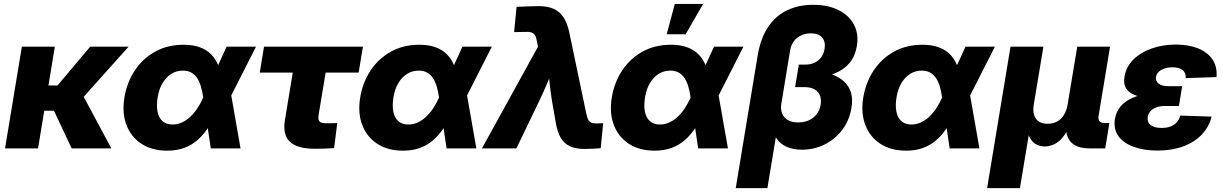

<svg xmlns="http://www.w3.org/2000/svg" viewBox="-20 -762 6282 986"><path d="M261.7 -522.5 175.3 0H5.9L92.3 -522.5ZM640.6 -522.5 345.7 -193.4H179.7L189.5 -323.2H275.4L443.4 -522.5ZM348.1 0 252.9 -202.1 401.9 -279.8 551.8 0Z M838.9 11.7Q760.7 11.7 706.8 -23.4Q652.8 -58.6 629.4 -120.1Q606 -181.6 618.7 -260.3Q631.8 -339.8 672.9 -401.1Q713.9 -462.4 777.6 -497.3Q841.3 -532.2 922.9 -532.2Q971.7 -532.2 1006.8 -519Q1042 -505.9 1064.9 -482.2Q1087.9 -458.5 1100.8 -426.3Q1113.8 -394 1118.7 -356H1149.9L1166 -280.8L1215.3 0H1062.5L1023.4 -262.2Q1019 -294.4 1011.2 -319.8Q1003.4 -345.2 991.2 -362.8Q979 -380.4 961.2 -389.9Q943.4 -399.4 919.4 -399.4Q886.2 -399.4 859.6 -382.6Q833 -365.7 814.7 -335.2Q796.4 -304.7 789.6 -262.2Q782.7 -219.2 789.1 -188Q795.4 -156.7 814.9 -139.6Q834.5 -122.6 866.2 -122.6Q891.1 -122.6 913.8 -132.8Q936.5 -143.1 956.3 -161.4Q976.1 -179.7 992.9 -204.8Q1009.8 -230 1022.9 -259.3L1144 -522.5H1294.9L1161.1 -259.3L1117.7 -172.4H1085.9Q1066.4 -131.8 1043 -97.9Q1019.5 -64 990.5 -39.6Q961.4 -15.1 924.1 -1.7Q886.7 11.7 838.9 11.7Z M1597.7 2Q1505.9 2 1468.3 -34.4Q1430.7 -70.8 1443.4 -146.5L1483.4 -389.2H1314L1335.9 -522.5H1843.8L1821.8 -389.2H1652.3L1616.2 -171.9Q1612.3 -147.9 1620.6 -138.4Q1628.9 -128.9 1655.8 -128.9Q1669.4 -128.9 1684.3 -129.2Q1699.2 -129.4 1711.9 -129.9L1695.8 -1.5Q1670.4 0.5 1646 1.2Q1621.6 2 1597.7 2Z M2049.8 11.7Q1971.7 11.7 1917.7 -23.4Q1863.8 -58.6 1840.3 -120.1Q1816.9 -181.6 1829.6 -260.3Q1842.8 -339.8 1883.8 -401.1Q1924.8 -462.4 1988.5 -497.3Q2052.2 -532.2 2133.8 -532.2Q2182.6 -532.2 2217.8 -519Q2252.9 -505.9 2275.9 -482.2Q2298.8 -458.5 2311.8 -426.3Q2324.7 -394 2329.6 -356H2360.8L2377 -280.8L2426.3 0H2273.4L2234.4 -262.2Q2230 -294.4 2222.2 -319.8Q2214.4 -345.2 2202.1 -362.8Q2189.9 -380.4 2172.1 -389.9Q2154.3 -399.4 2130.4 -399.4Q2097.2 -399.4 2070.6 -382.6Q2043.9 -365.7 2025.6 -335.2Q2007.3 -304.7 2000.5 -262.2Q1993.7 -219.2 2000 -188Q2006.3 -156.7 2025.9 -139.6Q2045.4 -122.6 2077.1 -122.6Q2102.1 -122.6 2124.8 -132.8Q2147.5 -143.1 2167.2 -161.4Q2187 -179.7 2203.9 -204.8Q2220.7 -230 2233.9 -259.3L2355 -522.5H2505.9L2372.1 -259.3L2328.6 -172.4H2296.9Q2277.3 -131.8 2253.9 -97.9Q2230.5 -64 2201.4 -39.6Q2172.4 -15.1 2135 -1.7Q2097.7 11.7 2049.8 11.7Z M2455.1 0 2742.7 -522 2737.3 -549.3Q2734.4 -569.3 2727.5 -580.6Q2720.7 -591.8 2708 -595.7Q2695.3 -599.6 2674.8 -598.1L2620.1 -597.2L2632.8 -726.6Q2659.2 -728 2688.7 -729.2Q2718.3 -730.5 2747.1 -730.5Q2792 -730.5 2823.2 -716.6Q2854.5 -702.6 2874 -672.9Q2893.6 -643.1 2903.8 -594.2L2990.7 -179.2Q2994.6 -159.2 3000.7 -147.7Q3006.8 -136.2 3017.6 -131.6Q3028.3 -127 3046.9 -128.4L3077.6 -129.4L3064.9 -1Q3045.9 0.5 3024.4 1.7Q3002.9 2.9 2981.4 2.9Q2937.5 2.9 2907.5 -10.7Q2877.4 -24.4 2859.6 -54.2Q2841.8 -84 2834 -133.3L2814.5 -244.1Q2806.6 -293.9 2801.5 -344.5Q2796.4 -395 2792.5 -447.3H2837.4Q2815.4 -395 2794.4 -344.5Q2773.4 -293.9 2749.5 -244.1L2631.8 0Z M3341.8 11.7Q3263.7 11.7 3209.7 -23.4Q3155.8 -58.6 3132.3 -120.1Q3108.9 -181.6 3121.6 -260.3Q3134.8 -339.8 3175.8 -401.1Q3216.8 -462.4 3280.5 -497.3Q3344.2 -532.2 3425.8 -532.2Q3474.6 -532.2 3509.8 -519Q3544.9 -505.9 3567.9 -482.2Q3590.8 -458.5 3603.8 -426.3Q3616.7 -394 3621.6 -356H3652.8L3668.9 -280.8L3718.3 0H3565.4L3526.4 -262.2Q3522 -294.4 3514.2 -319.8Q3506.3 -345.2 3494.1 -362.8Q3481.9 -380.4 3464.1 -389.9Q3446.3 -399.4 3422.4 -399.4Q3389.2 -399.4 3362.5 -382.6Q3335.9 -365.7 3317.6 -335.2Q3299.3 -304.7 3292.5 -262.2Q3285.6 -219.2 3292 -188Q3298.3 -156.7 3317.9 -139.6Q3337.4 -122.6 3369.1 -122.6Q3394 -122.6 3416.7 -132.8Q3439.5 -143.1 3459.2 -161.4Q3479 -179.7 3495.8 -204.8Q3512.7 -230 3525.9 -259.3L3647 -522.5H3797.9L3664.1 -259.3L3620.6 -172.4H3588.9Q3569.3 -131.8 3545.9 -97.9Q3522.5 -64 3493.4 -39.6Q3464.4 -15.1 3427 -1.7Q3389.6 11.7 3341.8 11.7ZM3403.8 -585.9 3445.3 -741.7H3590.8L3501 -585.9Z M3758.3 204.1 3870.6 -475.1Q3885.3 -564.9 3924.3 -623Q3963.4 -681.2 4022.2 -709.2Q4081.1 -737.3 4155.8 -737.3Q4231.9 -737.3 4285.9 -710.4Q4339.8 -683.6 4365.2 -636Q4390.6 -588.4 4380.4 -525.4Q4371.6 -474.1 4344 -440.2Q4316.4 -406.2 4271.2 -387Q4226.1 -367.7 4163.6 -359.9L4170.4 -398.9Q4215.8 -393.6 4252.7 -379.9Q4289.6 -366.2 4314.7 -343.3Q4339.8 -320.3 4350.1 -286.9Q4360.4 -253.4 4352.5 -207.5Q4341.8 -143.1 4305.2 -95Q4268.6 -46.9 4214.6 -20Q4160.6 6.8 4098.6 6.8Q4052.2 6.8 4019 -8.3Q3985.8 -23.4 3967.5 -51.8Q3949.2 -80.1 3946.8 -117.7L3974.6 -120.1L3920.9 204.1ZM4078.6 -133.3Q4109.9 -133.3 4134 -144.3Q4158.2 -155.3 4174.1 -175.8Q4189.9 -196.3 4194.3 -224.1Q4201.2 -265.6 4179.2 -290Q4157.2 -314.5 4112.8 -314.5H4063L4082.5 -430.2H4114.7Q4141.6 -430.2 4162.4 -439.7Q4183.1 -449.2 4196.8 -467.3Q4210.4 -485.4 4214.4 -510.3Q4220.7 -547.4 4202.1 -569.1Q4183.6 -590.8 4144 -590.8Q4116.7 -590.8 4094.2 -580.3Q4071.8 -569.8 4057.4 -551Q4043 -532.2 4038.1 -506.3L3992.7 -230.5Q3987.8 -201.7 3996.3 -179.7Q4004.9 -157.7 4025.9 -145.5Q4046.9 -133.3 4078.6 -133.3Z M4633.3 11.7Q4555.2 11.7 4501.2 -23.4Q4447.3 -58.6 4423.8 -120.1Q4400.4 -181.6 4413.1 -260.3Q4426.3 -339.8 4467.3 -401.1Q4508.3 -462.4 4572 -497.3Q4635.7 -532.2 4717.3 -532.2Q4766.1 -532.2 4801.3 -519Q4836.4 -505.9 4859.4 -482.2Q4882.3 -458.5 4895.3 -426.3Q4908.2 -394 4913.1 -356H4944.3L4960.4 -280.8L5009.8 0H4856.9L4817.9 -262.2Q4813.5 -294.4 4805.7 -319.8Q4797.9 -345.2 4785.6 -362.8Q4773.4 -380.4 4755.6 -389.9Q4737.8 -399.4 4713.9 -399.4Q4680.7 -399.4 4654.1 -382.6Q4627.4 -365.7 4609.1 -335.2Q4590.8 -304.7 4584 -262.2Q4577.1 -219.2 4583.5 -188Q4589.8 -156.7 4609.4 -139.6Q4628.9 -122.6 4660.6 -122.6Q4685.5 -122.6 4708.3 -132.8Q4731 -143.1 4750.7 -161.4Q4770.5 -179.7 4787.4 -204.8Q4804.2 -230 4817.4 -259.3L4938.5 -522.5H5089.4L4955.6 -259.3L4912.1 -172.4H4880.4Q4860.8 -131.8 4837.4 -97.9Q4814 -64 4784.9 -39.6Q4755.9 -15.1 4718.5 -1.7Q4681.2 11.7 4633.3 11.7Z M5049.3 204.1 5169.4 -522.5H5338.4L5289.1 -226.6Q5283.7 -193.8 5290.5 -171.6Q5297.4 -149.4 5315.2 -137.9Q5333 -126.5 5359.9 -126.5Q5387.2 -126.5 5408.4 -137.9Q5429.7 -149.4 5443.6 -171.9Q5457.5 -194.3 5462.9 -226.6L5512.2 -522.5H5680.7L5621.6 -166.5Q5618.7 -148.4 5626.2 -139.4Q5633.8 -130.4 5652.3 -130.4H5677.2L5655.8 0H5576.2Q5503.9 0 5474.9 -37.8Q5445.8 -75.7 5457.5 -146.5L5465.8 -195.8H5491.2Q5482.4 -141.1 5466.3 -105Q5450.2 -68.8 5429.9 -48.1Q5409.7 -27.3 5387.9 -18.6Q5366.2 -9.8 5346.2 -9.8Q5325.2 -9.8 5305.7 -18.6Q5286.1 -27.3 5272.5 -48.3Q5258.8 -69.3 5254.4 -105.2Q5250 -141.1 5258.8 -195.8H5284.2L5217.8 204.1Z M5923.8 11.2Q5855.5 11.2 5803 -7.6Q5750.5 -26.4 5723.9 -62.5Q5697.3 -98.6 5705.6 -150.9Q5712.4 -190.9 5736.1 -217.3Q5759.8 -243.7 5795.7 -259.3Q5831.5 -274.9 5875.5 -281.5Q5919.4 -288.1 5966.3 -288.1H6045.9L6034.2 -217.8H5963.4Q5939 -217.8 5919.9 -211.2Q5900.9 -204.6 5889.2 -192.1Q5877.4 -179.7 5874 -161.6Q5870.1 -135.3 5888.7 -120.1Q5907.2 -105 5945.8 -105Q5971.7 -105 5991 -112.3Q6010.3 -119.6 6022.9 -133.8Q6035.6 -147.9 6041.5 -168.5L6202.1 -163.1Q6189 -110.4 6151.6 -71Q6114.3 -31.7 6056.4 -10.3Q5998.5 11.2 5923.8 11.2ZM5965.8 -253.9Q5914.1 -253.9 5872.3 -258.8Q5830.6 -263.7 5802 -276.4Q5773.4 -289.1 5761 -311.5Q5748.5 -334 5754.9 -369.1Q5763.2 -419.4 5800.5 -456.3Q5837.9 -493.2 5894.8 -513.2Q5951.7 -533.2 6018.6 -533.2Q6083 -533.2 6131.3 -514.2Q6179.7 -495.1 6205.6 -458Q6231.4 -420.9 6227.5 -366.2L6069.3 -360.8Q6070.8 -388.2 6053 -402.3Q6035.2 -416.5 6001 -416.5Q5967.8 -416.5 5944.1 -403.3Q5920.4 -390.1 5916.5 -367.2Q5913.1 -346.2 5929.9 -332.8Q5946.8 -319.3 5981 -319.3H6050.8L6040 -253.9Z"/></svg>

Font: Inter 28pt ExtraBold
Style: Italic
Weight: 800
Italic angle: -9.3988°
Designer: Rasmus Andersson
Foundry: rsms
Version: Version 4.001;git-66647c0bb